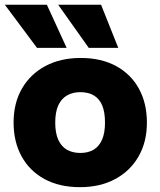

<svg xmlns="http://www.w3.org/2000/svg" viewBox="-21 -765 663 794"><path d="M309.9 9Q224.5 9 163 -24.5Q101.6 -58 68.4 -118.2Q35.2 -178.5 35.2 -258.4Q35.2 -338.9 69.9 -398.9Q104.6 -458.9 167 -492.1Q229.4 -525.3 312.8 -525.3Q397.7 -525.3 459.2 -491.8Q520.6 -458.3 553.6 -398.1Q586.5 -337.9 586.5 -257.9Q586.5 -178 551.8 -117.7Q517.1 -57.5 454.9 -24.3Q392.8 9 309.9 9ZM311.3 -132.5Q343.5 -132.5 366 -145.8Q388.6 -159.1 400.9 -187Q413.2 -214.9 413.2 -257.9Q413.2 -302 401.4 -329.6Q389.6 -357.2 366.8 -370.5Q344 -383.9 311.3 -383.9Q279.7 -383.9 256.4 -370.5Q233 -357.2 220.2 -329.6Q207.4 -302 207.4 -257.9Q207.4 -214.9 220 -187Q232.6 -159.1 255.9 -145.8Q279.2 -132.5 311.3 -132.5ZM132.1 -567 -1.1 -745.5H172.8L254.6 -567ZM346 -567 219.5 -745.5H396.9L468.1 -567Z"/></svg>

Font: REM Medium
Style: Regular
Weight: 500
Designer: Octavio Pardo
Foundry: Ashler Design
Version: Version 1.005;gftools[0.9.28]